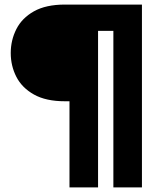

<svg xmlns="http://www.w3.org/2000/svg" viewBox="-20 -720 701 840"><path d="M284 100V-277H264Q181 -277 128.5 -306.5Q76 -336 51.5 -384Q27 -432 27 -488Q27 -544 51.5 -592.5Q76 -641 128.5 -670.5Q181 -700 264 -700H601V100H476V-585H409V100Z"/></svg>

Font: DM Sans 28pt Black
Style: Regular
Weight: 900
Version: Version 4.004;gftools[0.9.30]